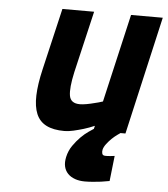

<svg xmlns="http://www.w3.org/2000/svg" viewBox="-52 -546 706 808"><g transform="rotate(5 301.5 -141.5)"><path d="M440 205Q422 208 404 211Q388 213 370 214.5Q352 216 336 216Q313 216 294.5 209.5Q276 203 264 190.5Q252 178 248 160.5Q244 143 249 120Q255 93 270 71.5Q285 50 301.5 33.5Q318 17 333.5 6.5Q349 -4 355 -8L358 -21Q335 -11 312 -4Q292 2 270.5 7Q249 12 232 12Q185 12 155.5 -3Q126 -18 113 -49Q100 -80 101.5 -127Q103 -174 118 -238L179 -499H313L252 -238Q237 -170 242.5 -138Q248 -106 287 -106Q299 -106 315.5 -109Q332 -112 347 -116Q365 -120 383 -126L469 -499H603L489 0H468Q465 2 454.5 9.5Q444 17 433 27.5Q422 38 412 51Q402 64 399 76Q397 86 399.5 93.5Q402 101 413 101Q415 101 421.5 101Q428 101 435 100Q443 99 452 98Z"/></g></svg>

Font: Panefresco 999wt
Style: Italic
Weight: 900
Version: Version 1.001